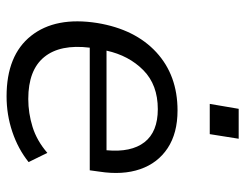

<svg xmlns="http://www.w3.org/2000/svg" viewBox="-101 -636 746 584"><g transform="rotate(90 272.0 -344.0)"><path d="M273 9Q148 9 89 -65.5Q30 -140 50 -267Q69 -382 139 -446.5Q209 -511 316 -511Q385 -511 430.5 -481Q476 -451 494.5 -397.5Q513 -344 502 -273L498 -244H125Q114 -154 153.5 -105.5Q193 -57 281 -57Q324 -57 366 -70Q408 -83 445 -115L473 -58Q433 -26 381 -8.5Q329 9 273 9ZM312 -451Q238 -451 193.5 -407Q149 -363 134 -295H437Q444 -370 412.5 -410.5Q381 -451 312 -451ZM296 -609 311 -697H402L388 -609Z"/></g></svg>

Font: Mulish
Style: Italic
Weight: 400
Italic angle: -9°
Designer: Vernon Adams
Foundry: Vernon Adams
Version: Version 3.603; ttfautohint (v1.8.3)